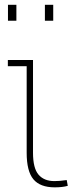

<svg xmlns="http://www.w3.org/2000/svg" viewBox="-20 -782 330 812"><path d="M211.4 10.3Q149.9 10.3 121.3 -23.7Q92.8 -57.6 92.8 -136.2V-502H13.2V-528.3H119.6V-136.2Q119.6 -70.3 143.1 -43.2Q166.5 -16.1 210 -16.1Q223.1 -16.1 233.4 -17.1Q243.7 -18.1 262.2 -20.5L266.6 3.9Q244.6 10.3 211.4 10.3ZM169.9 -694.3V-761.7H205.1V-694.3ZM13.7 -694.3V-761.7H49.3V-694.3Z"/></svg>

Font: Roboto Slab Thin
Style: Regular
Weight: 100
Designer: Google
Version: Version 2.000; ttfautohint (v1.8.1.43-b0c9)